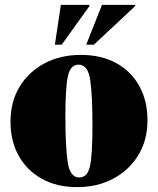

<svg xmlns="http://www.w3.org/2000/svg" viewBox="-20 -752 648 787"><path d="M296 15Q213 15 151.8 -19Q90.5 -53 56.8 -113.2Q23 -173.5 23 -253Q23 -334.5 60 -396Q97 -457.5 162.2 -492.2Q227.5 -527 311 -527Q395.5 -527 456.8 -493.2Q518 -459.5 551.2 -399Q584.5 -338.5 584.5 -259Q584.5 -177.5 546.8 -115.8Q509 -54 444 -19.5Q379 15 296 15ZM305 -24.5Q339 -24.5 349 -72Q359 -119.5 359 -235.5Q359 -361.5 349.8 -424.2Q340.5 -487 302 -487Q268.5 -487 258.2 -439.5Q248 -392 248 -276.5Q248 -150.5 257.5 -87.5Q267 -24.5 305 -24.5ZM333.5 -569 398 -732H534V-727L365 -569ZM205 -569 229.5 -732H346.5V-727L233 -569Z"/></svg>

Font: Newsreader Display ExtraBold
Style: Regular
Weight: 800
Designer: Hugues Gentile
Foundry: Production Type
Version: Version 1.001